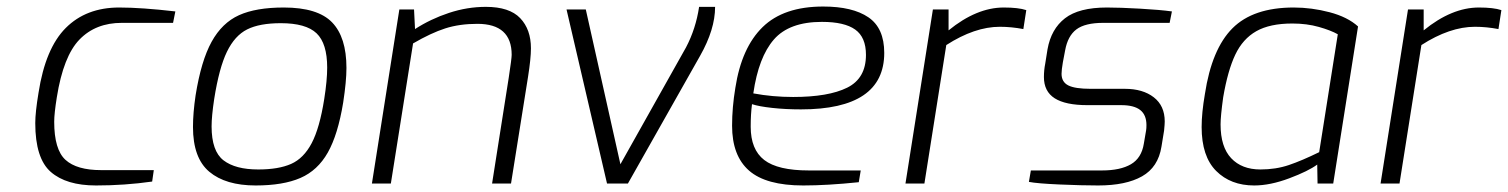

<svg xmlns="http://www.w3.org/2000/svg" viewBox="-20 -562 4618 588"><path d="M88 -185Q88 -218 98 -278Q119 -414 181.5 -476.5Q244 -539 345 -539Q413 -539 517 -527L510 -492H353Q273 -492 223.5 -441Q174 -390 154 -264Q146 -214 146 -189Q146 -104 180.5 -72.5Q215 -41 290 -41H451L446 -6Q362 6 274 6Q183 6 135.5 -35.5Q88 -77 88 -185Z M571 -173Q571 -216 579 -270Q596 -376 628 -434Q660 -492 712 -515.5Q764 -539 849 -539Q953 -539 997 -493.5Q1041 -448 1041 -354Q1041 -313 1031 -248Q1015 -150 984 -95Q953 -40 900 -17Q847 6 763 6Q671 6 621 -36Q571 -78 571 -173ZM973 -259Q982 -316 982 -355Q982 -429 949.5 -460Q917 -491 840 -491Q775 -491 737 -472Q699 -453 675 -403.5Q651 -354 636 -259Q628 -206 628 -175Q628 -99 664.5 -71Q701 -43 771 -43Q833 -43 871.5 -60Q910 -77 934.5 -123.5Q959 -170 973 -259Z M1203 -533H1248L1251 -473Q1299 -504 1355 -522.5Q1411 -541 1468 -541Q1540 -541 1573 -506.5Q1606 -472 1606 -414Q1606 -383 1597 -326L1545 0H1487L1538 -324Q1547 -383 1547 -394Q1547 -489 1442 -489Q1387 -489 1343.5 -475Q1300 -461 1245 -429L1177 0H1119Z M1715 -533H1774L1880 -59L2081 -417Q2111 -474 2121 -541H2170Q2170 -472 2124 -391L1903 0H1839Z M2222 -177Q2222 -233 2232 -293Q2251 -416 2315.5 -479Q2380 -542 2501 -542Q2591 -542 2639.5 -509Q2688 -476 2688 -400Q2688 -227 2433 -227Q2386 -227 2345 -231.5Q2304 -236 2283 -243Q2279 -212 2279 -174Q2279 -104 2320.5 -72Q2362 -40 2457 -40H2616L2610 -4Q2513 6 2440 6Q2326 6 2274 -39.5Q2222 -85 2222 -177ZM2632 -394Q2632 -448 2599 -471.5Q2566 -495 2497 -495Q2397 -495 2350 -441Q2303 -387 2287 -276Q2346 -265 2409 -265Q2517 -265 2574.5 -293.5Q2632 -322 2632 -394Z M2837 -533H2885V-469Q2971 -539 3054 -539Q3099 -539 3123 -531L3114 -473Q3077 -480 3042 -480Q2965 -480 2878 -424L2811 0H2753Z M3131 -5 3137 -40H3355Q3411 -40 3443.5 -59Q3476 -78 3483 -122L3490 -163Q3491 -169 3491 -179Q3491 -210 3472 -225Q3453 -240 3414 -240H3310Q3243 -240 3210 -261Q3177 -282 3177 -326Q3177 -347 3181 -367L3188 -411Q3199 -473 3241.5 -506Q3284 -539 3370 -539Q3409 -539 3471 -535.5Q3533 -532 3569 -527L3562 -492H3359Q3303 -492 3276.5 -472Q3250 -452 3242 -408L3235 -371Q3231 -348 3231 -336Q3231 -311 3251.5 -300.5Q3272 -290 3320 -290H3425Q3480 -290 3513.5 -264Q3547 -238 3547 -190Q3547 -182 3545 -162L3537 -113Q3527 -50 3477.5 -22Q3428 6 3343 6Q3294 6 3225 3Q3156 0 3131 -5Z M3660 -173Q3660 -216 3670 -274Q3691 -412 3754.5 -475.5Q3818 -539 3942 -539Q3997 -539 4052 -524.5Q4107 -510 4139 -481L4063 0H4015L4014 -58Q3987 -38 3928.5 -16Q3870 6 3821 6Q3749 6 3704.5 -38.5Q3660 -83 3660 -173ZM4020 -96 4077 -457Q4056 -469 4019 -479.5Q3982 -490 3938 -490Q3869 -490 3827.5 -466.5Q3786 -443 3763 -394.5Q3740 -346 3726 -264Q3718 -206 3718 -181Q3718 -112 3750.5 -77.5Q3783 -43 3840 -43Q3887 -43 3927 -56.5Q3967 -70 4020 -96Z M4292 -533H4340V-469Q4426 -539 4509 -539Q4554 -539 4578 -531L4569 -473Q4532 -480 4497 -480Q4420 -480 4333 -424L4266 0H4208Z"/></svg>

Font: Exo Light
Style: Italic
Weight: 300
Italic angle: -9°
Designer: Natanael Gama
Foundry: Natanael Gama
Version: Version 1.500; ttfautohint (v1.6)